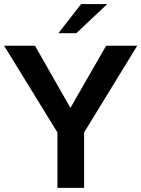

<svg xmlns="http://www.w3.org/2000/svg" viewBox="-21 -912 686 932"><path d="M262.7 -751 372.6 -892.1H499.5L349.6 -751ZM257.8 0V-269L-1 -689.9H148.9L320.8 -388.2L494.1 -689.9H645L387.2 -269V0Z"/></svg>

Font: HK Grotesk Legacy
Style: Bold
Weight: 700
Designer: Alfredo Marco Pradil
Foundry: Hanken Design Co.
Version: Version 2.022;PS 002.022;hotconv 1.0.88;makeotf.lib2.5.64775